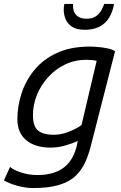

<svg xmlns="http://www.w3.org/2000/svg" viewBox="-31 -765 611 973"><path d="M136 188Q99 188 57 176.5Q15 165 -11 149L20 81Q42 99 80 110.5Q118 122 158 122Q245 122 294.5 82.5Q344 43 360 -35L363 -51Q344 -41 304.5 -29Q265 -17 225 -17Q147 -17 102 -54.5Q57 -92 57 -162Q57 -226 78 -291Q99 -356 143 -410Q187 -464 257 -496.5Q327 -529 425 -529Q440 -529 464.5 -527Q489 -525 513.5 -520Q538 -515 552 -505L433 -40Q421 11 403 52.5Q385 94 354 124.5Q323 155 270.5 171.5Q218 188 136 188ZM239 -82Q271 -82 299.5 -91Q328 -100 349.5 -111.5Q371 -123 382 -131L459 -457Q451 -459 434.5 -460.5Q418 -462 407 -462Q348 -462 298.5 -438Q249 -414 212.5 -373.5Q176 -333 156 -283.5Q136 -234 136 -182Q136 -123 163 -102.5Q190 -82 239 -82ZM399 -614Q357 -614 334 -629.5Q311 -645 301.5 -668Q292 -691 292 -714Q292 -730 295 -745H340Q339 -744 339 -741.5Q339 -739 339 -735Q339 -704 357 -687Q375 -670 406 -670Q439 -670 457 -684Q475 -698 484 -715.5Q493 -733 497 -745H547Q540 -704 521.5 -674.5Q503 -645 472.5 -629.5Q442 -614 399 -614Z"/></svg>

Font: Ubuntu Sans Mono
Style: Italic
Weight: 400
Italic angle: -13.5°
Monospace: yes
Designer: Dalton Maag Ltd
Foundry: Dalton Maag Ltd
Version: Version 1.006